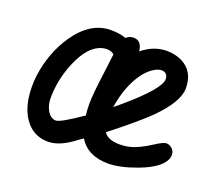

<svg xmlns="http://www.w3.org/2000/svg" viewBox="-81 -529 714 636"><g transform="rotate(20 276.0 -211.5)"><path d="M211.9 -419.9Q243.7 -419.9 265.1 -411.6Q275.4 -421.4 290 -421.9Q294.9 -421.9 299.8 -420.9Q320.3 -416 323.2 -385.3Q362.8 -418 408.7 -418.5Q439.9 -418.5 463.4 -406.7Q510.7 -382.8 510.7 -322.8Q510.3 -275.9 443.4 -208Q405.8 -170.4 311.5 -96.2Q325.2 -74.2 366.2 -73.7Q384.3 -73.7 401.4 -77.6Q432.1 -84.5 474.6 -112.3Q502.4 -130.4 513.2 -130.4Q519.5 -130.4 526.4 -126.5Q542.5 -117.2 542.5 -99.6Q542.5 -93.8 540.5 -87.4Q527.8 -50.8 452.1 -22.5Q394 -1 353 -1Q279.8 -1.5 250 -52.2Q244.1 -48.3 232.9 -40Q222.7 -32.7 217.8 -29.3Q176.8 -1 141.1 -1Q95.2 -1 65.9 -34.7Q29.3 -77.6 29.3 -156.2Q29.3 -174.3 31.7 -194.3Q43 -277.3 86.4 -341.8Q139.6 -419.9 211.9 -419.9ZM230 -125.5Q227.5 -145.5 227.5 -164.6Q227.5 -201.7 238.8 -283.7Q244.6 -327.6 246.6 -347.2Q236.3 -355.5 221.2 -356Q213.4 -356 205.6 -354Q159.2 -342.8 127.9 -270Q100.6 -206.1 100.6 -140.1Q100.6 -118.2 109.4 -100.6Q122.1 -75.7 142.1 -75.7Q157.7 -75.7 230 -125.5ZM392.1 -345.2Q371.6 -334 353.5 -309.6Q317.4 -259.3 305.7 -182.6Q315.9 -191.4 326.7 -200.2Q437.5 -294.4 437.5 -328.6Q437.5 -332.5 436.5 -336.9Q431.6 -352.1 415 -352.1Q404.8 -352.1 392.1 -345.2Z"/></g></svg>

Font: Vibur
Style: Medium
Weight: 400
Version: Version 1.004